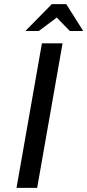

<svg xmlns="http://www.w3.org/2000/svg" viewBox="-20 -910 423 930"><path d="M60 0H160L283 -700H183ZM231 -890 103 -760H168L255 -825L318 -760H383L301 -890Z"/></svg>

Font: Scada
Style: Italic
Weight: 400
Designer: Jovanny Lemonad
Foundry: Jovanny Lemonad
Version: Version 3.005